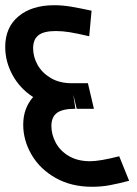

<svg xmlns="http://www.w3.org/2000/svg" viewBox="-26 -694 526 736"><path d="M469 -1Q427 10 394.5 16Q362 22 327 22Q247 22 187 -12Q127 -46 95 -101Q63 -156 63 -216Q63 -279 101 -322Q50 -355 22 -406.5Q-6 -458 -6 -514Q-6 -589 45 -631.5Q96 -674 182 -674Q213 -674 246 -668.5Q279 -663 325 -653L316 -555Q269 -566 241.5 -570.5Q214 -575 188 -575Q142 -575 121.5 -559Q101 -543 101 -509Q101 -476 118 -445.5Q135 -415 168.5 -395Q202 -375 249 -375H311L334 -277H268L255 -331L263 -277Q213 -277 192 -261Q171 -245 171 -211Q171 -178 188 -146.5Q205 -115 238.5 -95.5Q272 -76 319 -76Q357 -76 431 -95Z"/></svg>

Font: Cairo SemiBold
Style: Italic
Weight: 600
Italic angle: -13°
Designer: Mohamed Gaber, Accademia di Belle Arti di Urbino and others
Foundry: Kief Type Foundry, Accademia di Belle Arti di Urbino and others
Version: Version 3.011